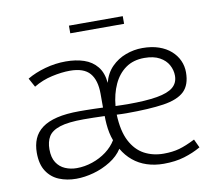

<svg xmlns="http://www.w3.org/2000/svg" viewBox="-78 -791 1013 892"><g transform="rotate(-10 428.5 -345.0)"><path d="M625 9.3Q582 9.3 545.7 -2.7Q509.3 -14.6 481 -38.1Q452.6 -61.5 433.1 -95.2Q412.1 -62.5 375.2 -39.6Q338.4 -16.6 295.4 -4.6Q252.4 7.3 212.4 7.3Q168.5 7.3 132.1 -7.6Q95.7 -22.5 74 -55.7Q52.2 -88.9 52.2 -143.1Q52.2 -180.2 64.5 -209Q76.7 -237.8 103.8 -258.1Q130.9 -278.3 174.6 -288.8Q218.3 -299.3 280.8 -299.3Q293 -299.3 311.5 -299.1Q330.1 -298.8 351.3 -298.3Q372.6 -297.9 391.6 -296.9V-361.8Q391.6 -426.3 363.3 -459.2Q335 -492.2 269.5 -492.2Q230.5 -492.2 184.3 -481.9Q138.2 -471.7 97.7 -447.3L74.7 -489.3Q111.8 -511.2 160.2 -524.7Q208.5 -538.1 257.8 -538.1Q305.7 -538.1 343.5 -525.4Q381.3 -512.7 405 -483.6Q428.7 -454.6 433.1 -406.2Q444.8 -451.2 473.6 -480.2Q502.4 -509.3 540.8 -523.4Q579.1 -537.6 619.1 -537.6Q663.1 -537.6 696.8 -525.9Q730.5 -514.2 753.4 -493.7Q776.4 -473.1 788.1 -447Q799.8 -420.9 799.8 -391.6Q799.8 -332.5 768.8 -302.5Q737.8 -272.5 670.4 -262.2Q603 -252 493.7 -252Q482.9 -252 471.7 -252.4Q460.4 -252.9 448.7 -253.4Q451.7 -175.8 476.3 -128.2Q501 -80.6 541.5 -58.8Q582 -37.1 632.8 -37.1Q674.3 -37.1 706.5 -46.1Q738.8 -55.2 782.2 -77.1L800.8 -37.1Q765.1 -16.6 722.4 -3.7Q679.7 9.3 625 9.3ZM223.1 -41Q260.7 -41 297.4 -53.5Q334 -65.9 363.8 -88.1Q393.6 -110.4 411.1 -139.6Q404.3 -157.2 400.1 -177.2Q396 -197.3 394.3 -217.8Q392.6 -238.3 392.6 -256.8Q366.2 -257.8 340.1 -258.3Q314 -258.8 293.9 -258.8Q220.7 -258.8 181.4 -246.1Q142.1 -233.4 127.4 -209Q112.8 -184.6 112.8 -148.9Q112.8 -109.9 128.2 -86.2Q143.6 -62.5 168.9 -51.8Q194.3 -41 223.1 -41ZM450.2 -293.9Q466.3 -293.5 480.5 -293Q494.6 -292.5 507.8 -292.5Q593.8 -292.5 646.2 -301.5Q698.7 -310.5 722.7 -330.8Q746.6 -351.1 746.6 -384.8Q746.6 -411.1 733.4 -435.5Q720.2 -460 692.1 -475.3Q664.1 -490.7 620.1 -490.7Q568.4 -490.7 532.2 -465.1Q496.1 -439.5 475.6 -394.8Q455.1 -350.1 450.2 -293.9ZM301.8 -663.1V-699.2H555.7V-663.1Z"/></g></svg>

Font: Comme ExtraLight
Style: Regular
Weight: 250
Version: Version 1.000;gftools[0.9.27]